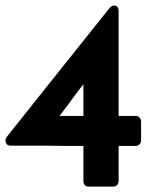

<svg xmlns="http://www.w3.org/2000/svg" viewBox="-20 -689 576 709"><path d="M480 -261Q489 -261 495 -255Q501 -249 501 -240V-171Q501 -162 495 -156Q489 -150 480 -150H418V-21Q418 -12 412.5 -6Q407 0 400 0H307Q297 0 292.5 -6Q288 -12 288 -21V-150H227Q210 -150 193 -150.5Q176 -151 159 -151H19Q6 -151 2 -161.5Q-2 -172 3 -181L120 -328L385 -660Q395 -671 406.5 -668Q418 -665 418 -648V-261ZM288 -261V-378Q272 -358 257.5 -338Q243 -318 228 -298L200 -261Z"/></svg>

Font: Stadtwerke
Style: Bold
Weight: 700
Designer: Santiago Orozco
Foundry: Typemade
Version: Version 1.003